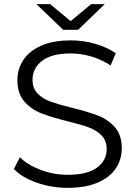

<svg xmlns="http://www.w3.org/2000/svg" viewBox="-20 -901 655 927"><path d="M47 -85 76 -142Q114 -104 177 -80.5Q240 -57 307 -57Q401 -57 448 -91.5Q495 -126 495 -181Q495 -223 469.5 -248Q444 -273 407 -286.5Q370 -300 304 -316Q225 -336 178 -354.5Q131 -373 97.5 -411Q64 -449 64 -514Q64 -567 92 -610.5Q120 -654 178 -680Q236 -706 322 -706Q382 -706 439.5 -689.5Q497 -673 539 -644L514 -585Q470 -614 420 -628.5Q370 -643 322 -643Q230 -643 183.5 -607.5Q137 -572 137 -516Q137 -474 162.5 -448.5Q188 -423 226.5 -409.5Q265 -396 330 -380Q407 -361 454.5 -342.5Q502 -324 535 -286.5Q568 -249 568 -185Q568 -132 539.5 -88.5Q511 -45 452 -19.5Q393 6 307 6Q229 6 157.5 -19Q86 -44 47 -85ZM486 -881 357 -757H285L156 -881H222L321 -799L420 -881Z"/></svg>

Font: Idrija
Style: Regular
Weight: 400
Designer: Julieta Ulanovsky
Foundry: Julieta Ulanovsky
Version: Version 7.200